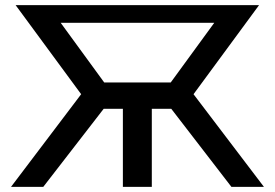

<svg xmlns="http://www.w3.org/2000/svg" viewBox="-20 -730 1074 750"><path d="M23 0H149L385 -305H460V0H573V-305H649L884 0H1011L736 -362L992 -710H41L297 -362ZM387 -408 217 -641H817L647 -408Z"/></svg>

Font: FIGSv2-sans-serif SemiBold
Style: Regular
Weight: 600
Designer: Matt McInerney, Pablo Impallari, Rodrigo Fuenzalida,Mirko Velimirovic
Foundry: Matt McInerney, Pablo Impallari, Rodrigo Fuenzalida
Version: Version 4.021;hotconv 1.0.109;makeotfexe 2.5.65596